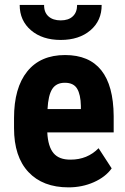

<svg xmlns="http://www.w3.org/2000/svg" viewBox="-20 -766 519 795"><path d="M314.9 -314.5V-327.1Q314 -374.5 299.3 -398.9Q284.7 -423.3 248.5 -423.3Q212.9 -423.3 196.3 -397.5Q179.7 -371.6 176.8 -314.5ZM249.5 -538.1Q448.7 -538.1 450.7 -285.6V-217.8H175.8Q178.7 -159.2 201.7 -131.8Q224.6 -104.5 272.5 -105Q341.8 -105 388.2 -152.3L442.4 -68.8Q417 -33.2 368.7 -11.7Q320.3 9.8 263.7 9.8Q157.2 9.8 97.7 -53.7Q38.1 -117.2 38.1 -235.4V-277.3Q38.1 -402.3 92.8 -470.2Q147.5 -538.1 249.5 -538.1ZM400.9 -745.6Q401.4 -680.7 354.5 -640.6Q307.6 -600.6 231.4 -600.6Q155.3 -600.6 108.4 -640.6Q61.5 -680.7 61.5 -745.6H162.6Q162.1 -714.8 180.7 -698.2Q199.2 -681.6 231.4 -681.6Q263.7 -681.6 281.2 -698.2Q299.3 -714.8 299.3 -745.6Z"/></svg>

Font: RobotoCondensed-Bold
Style: Bold
Weight: 700
Designer: Google
Version: Version 2.001240; 2014